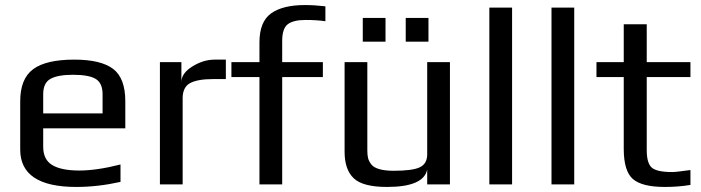

<svg xmlns="http://www.w3.org/2000/svg" viewBox="-20 -730 2773 760"><path d="M476 -222H151V-149Q151 -98 187 -76.5Q223 -55 294 -55Q363 -55 457 -79V-10Q367 10 282 10Q60 10 60 -138V-329Q60 -418 111 -456Q162 -494 274 -494Q379 -494 427.5 -457.5Q476 -421 476 -329ZM386 -281V-357Q386 -401 359 -417.5Q332 -434 269 -434Q209 -434 180 -418Q151 -402 151 -357V-281Z M874 -417H824Q762 -417 732.5 -401Q703 -385 703 -341V0H613V-484H698V-405Q698 -440 741.5 -467Q785 -494 830 -494H874Z M1258 -425H1097V0H1007V-425H896V-484H1007V-562Q1007 -644 1053 -677Q1099 -710 1187 -710Q1226 -710 1268 -705V-646Q1233 -651 1190 -651Q1141 -651 1119 -634Q1097 -617 1097 -568V-484H1258Z M1761 0H1671V-59Q1657 10 1512 10Q1416 10 1380 -24.5Q1344 -59 1344 -129V-484H1434V-134Q1434 -116 1437 -104Q1440 -92 1449.5 -79.5Q1459 -67 1481.5 -60.5Q1504 -54 1538 -54Q1613 -54 1642 -68Q1671 -82 1671 -119V-484H1761ZM1506 -565H1416V-659H1506ZM1676 -565H1586V-659H1676Z M2007 0H1917V-700H2007Z M2253 0H2163V-700H2253Z M2713 2Q2665 10 2612 10Q2521 10 2485 -21.5Q2449 -53 2449 -141V-425H2341V-484H2449V-634H2540V-484H2713V-425H2540V-136Q2540 -84 2560 -66.5Q2580 -49 2641 -49Q2657 -49 2713 -57Z"/></svg>

Font: Play
Style: Regular
Weight: 400
Designer: Jonas Hecksher
Foundry: Jonas Hecksher, Playtypeª, e-types AS
Version: Version 1.002